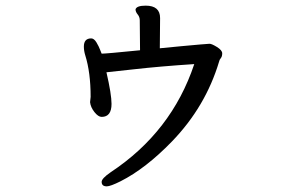

<svg xmlns="http://www.w3.org/2000/svg" viewBox="-20 -599 1040 680"><path d="M358 61Q371 61 407 43Q496 -2 589 -98Q708 -221 756 -381Q757 -387 762 -393Q767 -399 767 -410Q767 -421 748.5 -432.5Q730 -444 722 -444Q716 -444 689.5 -441.5Q663 -439 623 -435.5Q583 -432 546 -428L547 -535Q547 -579 496 -579Q464 -579 460 -566Q460 -557 467.5 -548Q475 -539 475 -527L476 -421Q356 -409 341 -409V-408Q340 -408 335 -421.5Q330 -435 321.5 -449Q313 -463 303 -463Q277 -463 277 -434Q277 -419 282 -403Q301 -342 301 -256L299 -237Q301 -219 314.5 -202Q328 -185 340 -185Q375 -185 375 -231Q375 -265 357 -343Q361 -343 453.5 -353.5Q546 -364 668 -372Q588 -132 372 11Q340 33 340 45Q340 61 358 61Z"/></svg>

Font: LXGW WenKai TC
Style: Bold
Weight: 700
Designer: LXGW / Fontworks Inc.
Foundry: LXGW / Fontworks Inc.
Version: Version 1.330;April 28, 2024